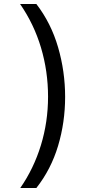

<svg xmlns="http://www.w3.org/2000/svg" viewBox="-20 -812 459 967"><path d="M82 135Q150 37 186 -80.5Q222 -198 222 -325Q222 -453 186.5 -572Q151 -691 81 -792H163Q237 -696 272.5 -574Q308 -452 308 -324Q308 -196 272.5 -77.5Q237 41 163 135Z"/></svg>

Font: telugu25
Style: Book
Weight: 400
Designer: Jelle Bosma - Monotype Design Team
Foundry: Monotype Imaging Inc.
Version: Version 2.003